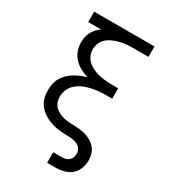

<svg xmlns="http://www.w3.org/2000/svg" viewBox="-222 -849 1044 1169"><g transform="rotate(30 300.0 -265.0)"><path d="M300 205V131H359Q373 131 386.5 127.5Q400 124 410 115Q420 106 424.5 92.5Q429 79 429 66Q429 51 421 37.5Q413 24 400 16.5Q387 9 372.5 5.5Q358 2 343 1Q328 0 313 0Q298 0 283 -1.5Q268 -3 253 -5Q238 -7 223.5 -11Q209 -15 195 -20.5Q181 -26 168 -33.5Q155 -41 143 -50Q131 -59 121 -70.5Q111 -82 103.5 -95Q96 -108 91 -122Q86 -136 84.5 -151Q83 -166 83 -181Q83 -204 88 -227Q93 -250 104.5 -269.5Q116 -289 132.5 -305Q149 -321 168.5 -333Q188 -345 209.5 -354Q231 -363 253 -369Q225 -377 199 -391Q173 -405 152.5 -426.5Q132 -448 122 -476Q112 -504 112 -533Q112 -552 115.5 -570.5Q119 -589 128 -606Q137 -623 150 -637Q163 -651 179 -662H88V-735H512V-662H406Q383 -662 360 -660Q337 -658 314.5 -652.5Q292 -647 270.5 -638Q249 -629 231.5 -614Q214 -599 204.5 -577.5Q195 -556 195 -533Q195 -510 204.5 -488.5Q214 -467 231.5 -452Q249 -437 270.5 -427.5Q292 -418 314.5 -413Q337 -408 360 -406Q383 -404 406 -404H448V-331H406Q380 -331 353.5 -328.5Q327 -326 301 -320Q275 -314 251 -303.5Q227 -293 207 -275.5Q187 -258 176 -233.5Q165 -209 165 -182Q165 -182 165 -182Q165 -182 165 -182Q165 -164 171 -146.5Q177 -129 189.5 -116Q202 -103 218.5 -94.5Q235 -86 252 -81.5Q269 -77 287 -75.5Q305 -74 324 -74Q346 -73 368 -71Q390 -69 411 -62.5Q432 -56 451.5 -44.5Q471 -33 485 -16Q499 1 505.5 22.5Q512 44 512 66Q512 95 501.5 123.5Q491 152 468.5 171Q446 190 417 197.5Q388 205 359 205Z"/></g></svg>

Font: Iosevka Mono
Style: Regular
Weight: 400
Designer: Belleve Invis
Foundry: Belleve Invis
Version: Version 11.1.1